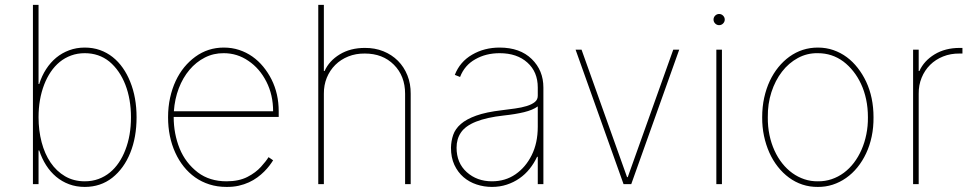

<svg xmlns="http://www.w3.org/2000/svg" viewBox="-20 -747 3953 779"><path d="M323.9 11.4Q289.4 11.4 260.3 0.5Q231.2 -10.3 207.7 -30Q184.3 -49.7 167.1 -76.7Q149.9 -103.7 139.2 -136.4H136.4V0H113.6V-727.3H136.4V-406.2H139.2Q149.5 -439.3 167.1 -466.4Q184.7 -493.6 208.1 -513Q231.5 -532.3 260.8 -543.1Q290.1 -554 323.9 -554Q357.2 -554 385.7 -543.9Q414.1 -533.7 437.3 -515.3Q460.6 -496.8 478.3 -471.4Q496.1 -446 508.2 -415.5Q534.1 -351.9 534.1 -271.3Q534.1 -190 508.5 -126.8Q483 -63.6 435.7 -25.9Q388.1 11.4 323.9 11.4ZM323.9 -11.4Q354 -11.4 379.6 -20.8Q405.2 -30.2 425.8 -47.1Q446.4 -63.9 462.2 -87.4Q478 -110.8 488.6 -138.8Q511.4 -197.1 511.4 -271.3Q511.4 -307.5 505.7 -340.7Q500 -373.9 488.8 -402.9Q477.6 -431.8 461.3 -455.6Q445 -479.4 423.7 -497.2Q381.4 -531.2 323.9 -531.2Q294 -531.2 268.5 -521.8Q242.9 -512.4 222.3 -495.6Q201.7 -478.7 185.9 -455.3Q170.1 -431.8 159.4 -404.1Q136.4 -344.5 136.4 -271.3Q136.4 -217.7 148.8 -170.3Q161.2 -122.9 185.2 -87.5Q209.2 -52.2 244.1 -31.8Q279.1 -11.4 323.9 -11.4Z M899.1 11.4Q861.5 11.4 829.7 1.2Q797.9 -8.9 771.8 -27.3Q745.7 -45.8 725.5 -71.2Q705.3 -96.6 691.4 -127.1Q661.9 -191.4 661.9 -271.3Q661.9 -313.2 670.1 -350.3Q678.3 -387.4 692.8 -418.5Q707.4 -449.6 727.6 -474.3Q747.9 -498.9 772.4 -516.7Q823.5 -554 887.8 -554Q921.2 -554 950.3 -544.4Q979.4 -534.8 1003.9 -517.6Q1028.4 -500.4 1047.9 -476.6Q1067.5 -452.8 1081.7 -424.7Q1110.8 -366.5 1110.8 -295.5V-272.7H684.7Q684.7 -204.2 708.8 -144.5Q732.6 -85.9 783 -47.2Q830.6 -11.4 899.1 -11.4Q949.2 -11.4 983.7 -29.1Q1001.1 -38 1014.7 -48.3Q1028.4 -58.6 1038.7 -70Q1059.3 -92.7 1069.6 -109.4L1088.1 -96.6Q1082 -86.6 1073 -74.8Q1063.9 -62.9 1051.8 -50.8Q1039.8 -38.7 1024.3 -27.3Q1008.9 -16 990.1 -7.3Q971.2 1.4 948.5 6.6Q925.8 11.7 899.1 11.4ZM1088.1 -295.5Q1088.1 -362.2 1060.7 -415.8Q1033.4 -469.5 987.9 -500Q942.8 -531.2 887.8 -531.2Q846.6 -531.6 811.1 -513.5Q775.6 -495.4 748.8 -463.6Q721.9 -431.8 705.4 -388.7Q688.9 -345.5 685.4 -295.5Z M1646.3 0H1623.6V-366.5Q1623.6 -438.9 1578.1 -484.4Q1532.7 -529.8 1460.2 -529.8Q1423.7 -530.2 1393.1 -517.9Q1362.6 -505.7 1340.4 -483.7Q1318.2 -461.6 1305.9 -431.6Q1293.7 -401.6 1294 -366.5V0H1271.3V-727.3H1294V-458.8H1296.9Q1315.3 -500 1358.3 -526.3Q1401.6 -552.6 1460.2 -552.6Q1501.1 -552.9 1535.3 -539.1Q1569.6 -525.2 1594.5 -500.4Q1619.3 -475.5 1633 -441.2Q1646.7 -407 1646.3 -366.5Z M1975.9 11.4Q1943.5 11.4 1913.5 1.4Q1883.5 -8.5 1860.4 -28.4Q1837.4 -48.3 1823.5 -78.1Q1809.7 -108 1809.7 -147.7Q1810.4 -175.1 1818.7 -199.6Q1827.1 -224.1 1849.6 -243.8Q1872.2 -263.5 1912.1 -277.9Q1952.1 -292.3 2015.6 -299.7Q2043.3 -303.3 2069.8 -306.8Q2096.2 -310.4 2117 -316.8Q2137.8 -323.2 2150 -333.1Q2162.3 -343 2161.9 -359.4V-392Q2161.9 -455.3 2120 -492.9Q2077.8 -531.2 2007.1 -531.2Q1951.7 -531.2 1908.7 -506.7Q1865.1 -482.6 1846.6 -434.7L1825.3 -443.2Q1845.9 -496.4 1895.6 -525.2Q1945 -554 2007.1 -554Q2089.8 -554 2137.4 -507.5Q2184.7 -461.3 2184.7 -392V0H2161.9V-110.8H2159.1Q2146.7 -84.2 2128.7 -61.8Q2110.8 -39.4 2087.5 -23.3Q2064.3 -7.1 2036.2 2.1Q2008.2 11.4 1975.9 11.4ZM1975.9 -11.4Q2030.2 -11.4 2071.4 -39.8Q2112.9 -68.5 2137.1 -117.2Q2161.9 -166.5 2161.9 -233V-315.3Q2141.3 -300.4 2106.2 -291.9Q2071 -283.4 2024.1 -278.4Q1885.7 -263.1 1849.8 -208.8Q1832.4 -182.9 1832.4 -147.7Q1832.4 -85.9 1873.6 -48.7Q1915.1 -11.4 1975.9 -11.4Z M2541.2 0H2509.9L2315.3 -545.5H2339.5L2524.1 -28.4H2527L2711.6 -545.5H2735.8Z M2875 0ZM2909.1 0H2886.4V-545.5H2909.1ZM2897.7 -644.9Q2888.5 -644.9 2881.7 -651.6Q2875 -658.4 2875 -667.6Q2875 -676.8 2881.7 -683.6Q2888.5 -690.3 2897.7 -690.3Q2907 -690.3 2913.7 -683.6Q2920.5 -676.8 2920.5 -667.6Q2920.5 -658.4 2913.7 -651.6Q2907 -644.9 2897.7 -644.9Z M3298.3 11.4Q3265.6 11.7 3236 2Q3206.3 -7.8 3181.3 -26.3Q3156.2 -44.7 3135.8 -70.7Q3115.4 -96.6 3101.4 -128Q3087.4 -159.4 3079.7 -195.8Q3072.1 -232.2 3072.4 -271.3Q3072.4 -313.6 3080.6 -350.7Q3088.8 -387.8 3103.3 -418.7Q3117.9 -449.6 3138.1 -474.4Q3158.4 -499.3 3182.9 -517Q3234.4 -554 3298.3 -554Q3332 -554 3361.5 -543.7Q3391 -533.4 3415.7 -515.1Q3440.3 -496.8 3460.2 -471.2Q3480.1 -445.7 3494.3 -415.5Q3524.1 -351.6 3524.1 -271.3Q3524.5 -230.1 3516.7 -193.2Q3508.9 -156.2 3494.1 -124.8Q3479.4 -93.4 3458.8 -68Q3438.2 -42.6 3412.8 -24.9Q3387.4 -7.1 3358.5 2.3Q3329.5 11.7 3298.3 11.4ZM3298.3 -11.4Q3327.8 -11 3354.4 -20.1Q3381 -29.1 3403.8 -46Q3426.5 -62.9 3444.6 -86.6Q3462.7 -110.4 3475.5 -139.6Q3488.3 -168.7 3495 -202.1Q3501.8 -235.4 3501.4 -271.3Q3501.4 -310 3494.1 -343.9Q3486.9 -377.8 3473.5 -406.4Q3460.2 -435 3441.9 -457.9Q3423.7 -480.8 3402 -497.2Q3356.2 -531.2 3298.3 -531.2Q3254.6 -532 3217.3 -511.7Q3180 -491.5 3152.7 -456.1Q3125.4 -420.8 3109.9 -373.2Q3094.5 -325.6 3095.2 -271.3Q3094.8 -233.7 3101.9 -199.6Q3109 -165.5 3122.2 -136.5Q3135.3 -107.6 3153.9 -84.2Q3172.6 -60.7 3195.1 -44.6Q3217.7 -28.4 3243.8 -19.7Q3269.9 -11 3298.3 -11.4Z M3707.4 0H3684.7V-545.5H3707.4V-458.8H3710.2Q3728.7 -500 3771.7 -526.3Q3815 -552.6 3873.6 -552.6H3884.9V-529.8H3873.6Q3837 -530.2 3806.5 -517.9Q3775.9 -505.7 3753.7 -483.7Q3731.5 -461.6 3719.3 -431.6Q3707 -401.6 3707.4 -366.5Z"/></svg>

Font: Linik Sans Thin
Style: Regular
Weight: 100
Designer: Fonts by Rasmus Andersson / Changes by Cristiano Sobral with parts from Marc Monis
Foundry: rsms
Version: Version 3.020; ttfautohint (v1.6)